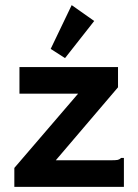

<svg xmlns="http://www.w3.org/2000/svg" viewBox="-20 -730 540 750"><path d="M36 -74 285 -364H56V-468H441V-389L198 -104H416Q433 -104 440 -105.5Q447 -107 453 -113H464V-104V0H36ZM234 -503 178 -539 260 -710 348 -648Z"/></svg>

Font: Inconsolata ExtraBold
Style: Regular
Weight: 800
Designer: Raph Levien, Cyreal, Brenton Simpson
Foundry: Raph Levien, Cyreal, Google
Version: Version 3.001